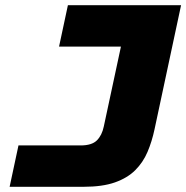

<svg xmlns="http://www.w3.org/2000/svg" viewBox="-20 -718 716 738"><path d="M17 0 51 -159H290Q333 -159 352.5 -178.5Q372 -198 379 -232L479 -698H676L574 -221Q564 -174 547 -134Q530 -94 500 -64Q470 -34 422 -17Q374 0 301 0ZM241 -698H661L627 -539H207Z"/></svg>

Font: Azeret Mono Thin ExtraBold
Style: Italic
Weight: 800
Italic angle: -12°
Version: Version 1.002